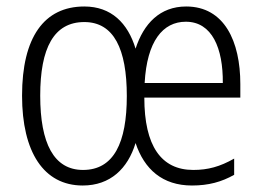

<svg xmlns="http://www.w3.org/2000/svg" viewBox="-20 -562 809 592"><path d="M554 -542C473 -542 423 -489 398 -412C374 -491 323 -542 240 -542C116 -542 48 -447 48 -267C48 -93 115 10 235 10C320 10 374 -42 398 -121C425 -40 481 10 572 10C623 10 663 -1 702 -23V-73C658 -48 621 -38 576 -38C477 -38 425 -112 425 -261H721V-303C721 -434 672 -542 554 -542ZM553 -495C634 -495 668 -413 667 -306H426C433 -435 482 -495 553 -495ZM240 -494C331 -494 371 -411 371 -266C371 -122 331 -38 236 -38C146 -38 104 -120 104 -267C104 -414 146 -494 240 -494Z"/></svg>

Font: Noto Sans Arabic Cond Light
Style: Regular
Weight: 300
Width: 3
Designer: Monotype Design Team, Nadine Chahine, Nizar Qandah and Khaled Hosny
Foundry: Monotype Imaging Inc.
Version: Version 2.012